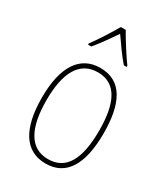

<svg xmlns="http://www.w3.org/2000/svg" viewBox="-190 -852 835 952"><g transform="rotate(30 227.5 -376.5)"><path d="M242 -763H214C190 -720 143 -647 117 -613V-606H135C165 -640 202 -695 228 -732C255 -693 291 -641 322 -606H338V-613C319 -638 267 -718 242 -763ZM404 -264C404 -428 356 -537 229 -537C111 -537 50 -440 50 -265C50 -88 110 10 229 10C347 10 404 -87 404 -264ZM76 -265C76 -423 125 -512 229 -512C339 -512 378 -413 378 -265C378 -102 332 -15 228 -15C124 -15 76 -107 76 -265Z"/></g></svg>

Font: Noto Sans Gujarati Condensed Thin
Style: Regular
Weight: 100
Width: 3
Designer: Jelle Bosma - Monotype Design Team, Universal Thirst
Foundry: Monotype Imaging Inc.
Version: Version 2.106